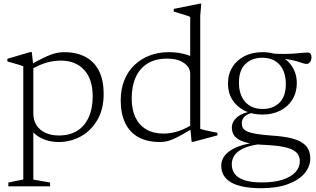

<svg xmlns="http://www.w3.org/2000/svg" viewBox="-20 -740 1670 1014"><path d="M469.5 -231.5Q469.5 -321.5 424.5 -370.8Q379.5 -420 299.5 -420Q272 -420 244.2 -414Q216.5 -408 187.8 -395.5Q159 -383 128 -362.5V-390.5Q168.5 -414 197.5 -428.5Q226.5 -443 247.2 -450.8Q268 -458.5 284.8 -461.5Q301.5 -464.5 317 -464.5Q386.5 -464.5 433.2 -438.5Q480 -412.5 503.8 -363.5Q527.5 -314.5 527.5 -245Q527.5 -163 494 -106Q460.5 -49 406.5 -19.5Q352.5 10 290.5 10Q253.5 10 222.5 -0.2Q191.5 -10.5 168.8 -29Q146 -47.5 133 -71.5H156V208.5L244.5 224V244H24V224L103 208V-390Q96.5 -393 83.8 -396.8Q71 -400.5 54.2 -405.5Q37.5 -410.5 19 -415.5V-429.5L139.5 -465H148L156 -392V-141.5Q156 -104.5 173 -78.2Q190 -52 220.8 -38.2Q251.5 -24.5 291 -24.5Q347.5 -24.5 387.2 -49Q427 -73.5 448.2 -120Q469.5 -166.5 469.5 -231.5Z M984.5 -350Q984.5 -384 951.8 -407.2Q919 -430.5 862.5 -430.5Q801.5 -430.5 759.8 -405Q718 -379.5 696.8 -332.2Q675.5 -285 675.5 -220Q675.5 -161.5 695.2 -120Q715 -78.5 752.8 -56.5Q790.5 -34.5 843.5 -34.5Q884.5 -34.5 925.8 -48.5Q967 -62.5 1014 -94.5V-71Q969.5 -44.5 940.2 -28.2Q911 -12 891 -3.8Q871 4.5 856 7.2Q841 10 825 10Q756.5 10 710.2 -16Q664 -42 640.8 -91.2Q617.5 -140.5 617.5 -209.5Q617.5 -269.5 636.8 -317Q656 -364.5 690.8 -397.2Q725.5 -430 771.5 -447.2Q817.5 -464.5 871.5 -464.5Q899 -464.5 922.2 -461Q945.5 -457.5 969.2 -450Q993 -442.5 1021 -428.5L984.5 -398V-650.5Q978.5 -654 963.2 -658.8Q948 -663.5 930 -669Q912 -674.5 897.5 -679V-693L1034.5 -720.5H1043L1037.5 -657V-59.5Q1042 -57.5 1053.5 -54.8Q1065 -52 1079.5 -48.8Q1094 -45.5 1107 -43Q1120 -40.5 1128 -39V-25L1001 9H992L984.5 -68.5Z M1360 254Q1305.5 254 1265.5 246Q1225.5 238 1199.5 222.8Q1173.5 207.5 1161 185.2Q1148.5 163 1148.5 135Q1148.5 111.5 1160.5 91.2Q1172.5 71 1197 54.8Q1221.5 38.5 1258.5 27.2Q1295.5 16 1345.5 10.5L1375.5 6.5L1366.5 19.5Q1306.5 26 1271 41.2Q1235.5 56.5 1219.8 78.5Q1204 100.5 1204 127.5Q1204 157 1220.2 178.8Q1236.5 200.5 1272 212Q1307.5 223.5 1363.5 223.5Q1427.5 223.5 1472.2 209Q1517 194.5 1540.2 169.2Q1563.5 144 1563.5 111.5Q1563.5 93 1555.2 78Q1547 63 1527.2 52.2Q1507.5 41.5 1472.2 34.8Q1437 28 1383.5 25.5Q1328.5 23.5 1293.5 15.8Q1258.5 8 1239 -4.2Q1219.5 -16.5 1212 -32.2Q1204.5 -48 1204.5 -66Q1204.5 -97 1231.5 -120.5Q1258.5 -144 1314.5 -154L1322 -146Q1287.5 -140 1272.2 -125.2Q1257 -110.5 1257 -89.5Q1257 -76 1262.2 -65.5Q1267.5 -55 1283.2 -47Q1299 -39 1330.5 -33.5Q1362 -28 1414.5 -24Q1471 -20.5 1510.2 -11.8Q1549.5 -3 1573.2 11.8Q1597 26.5 1607.8 47.5Q1618.5 68.5 1618.5 96.5Q1618.5 140.5 1587.8 176.2Q1557 212 1499.2 233Q1441.5 254 1360 254ZM1365.5 -135Q1312 -135 1271 -155.8Q1230 -176.5 1207 -213.2Q1184 -250 1184 -298.5Q1184 -348 1207.2 -385.5Q1230.5 -423 1271.8 -443.8Q1313 -464.5 1366.5 -464.5Q1406.5 -464.5 1439.5 -452.8Q1472.5 -441 1496.8 -419.2Q1521 -397.5 1534.2 -367.5Q1547.5 -337.5 1547.5 -301Q1547.5 -252 1524.2 -214.2Q1501 -176.5 1460 -155.8Q1419 -135 1365.5 -135ZM1367.5 -164.5Q1422.5 -164.5 1456 -197.8Q1489.5 -231 1489.5 -295.5Q1489.5 -361 1456.8 -398Q1424 -435 1365 -435Q1310 -435 1276 -402Q1242 -369 1242 -304Q1242 -239 1275.2 -201.8Q1308.5 -164.5 1367.5 -164.5ZM1437.5 -432 1411.5 -457.5Q1450.5 -455 1481 -455.2Q1511.5 -455.5 1534.5 -457.2Q1557.5 -459 1574.8 -460.8Q1592 -462.5 1604 -462.5Q1614.5 -462.5 1619.8 -456.2Q1625 -450 1625 -437.5Q1625 -423 1617.8 -412.8Q1610.5 -402.5 1599 -402.5Q1589.5 -402.5 1578.2 -406.5Q1567 -410.5 1549.8 -415.8Q1532.5 -421 1505.5 -425.8Q1478.5 -430.5 1437.5 -432Z"/></svg>

Font: Newsreader 14pt Light
Style: Regular
Weight: 300
Designer: Hugues Gentile
Foundry: Production Type
Version: Version 1.003